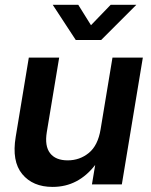

<svg xmlns="http://www.w3.org/2000/svg" viewBox="-20 -750 613 781"><path d="M193.8 10.3Q113.3 10.3 70.3 -42Q27.3 -94.2 43.9 -193.4L97.2 -515.6H220.7L170.4 -212.9Q161.1 -156.2 183.6 -127Q206.1 -97.7 255.4 -97.7Q304.2 -97.7 341.3 -127.9Q378.4 -158.2 389.2 -224.1L437.5 -515.6H561L475.6 0H354L367.2 -79.1Q333.5 -35.2 290.3 -12.5Q247.1 10.3 193.8 10.3ZM298.3 -730.5 350.1 -647.5 430.2 -730.5H534.2V-730L391.6 -587.4H288.1L194.8 -730V-730.5Z"/></svg>

Font: Inter Display SemiBold
Style: Italic
Weight: 600
Italic angle: -9.39999°
Designer: Rasmus Andersson
Foundry: rsms
Version: Version 4.000;git-a52131595